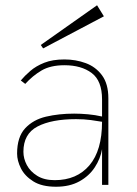

<svg xmlns="http://www.w3.org/2000/svg" viewBox="-20 -703 522 730"><path d="M193 7Q139 7 106.5 -13.5Q74 -34 59.5 -63Q45 -92 45 -119Q45 -182 75.5 -215Q106 -248 155 -259.5Q204 -271 262 -271Q287 -271 314.5 -268.5Q342 -266 368 -260V-325Q368 -396 328.5 -425.5Q289 -455 225 -455Q172 -455 138 -435Q104 -415 76 -384L59 -397Q74 -415 95.5 -433.5Q117 -452 148.5 -464.5Q180 -477 225 -477Q268 -477 306 -463Q344 -449 368 -416.5Q392 -384 392 -329V0H368V-136Q362 -100 340.5 -67Q319 -34 282 -13.5Q245 7 193 7ZM188 -18Q272 -18 320 -74.5Q368 -131 368 -240Q352 -243 325.5 -246.5Q299 -250 269 -250Q176 -250 122.5 -222Q69 -194 69 -126Q69 -100 82 -75.5Q95 -51 121.5 -34.5Q148 -18 188 -18ZM144 -519 135 -532 349 -683 375 -641Z"/></svg>

Font: Lil Grotesk Thin
Style: Regular
Weight: 100
Designer: Bastien Sozeau
Foundry: NBR — Bastien Sozeau
Version: Version 3.003; ttfautohint (v1.8.4.7-5d5b);gftools[0.9.33]